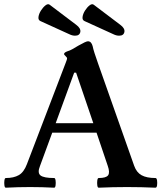

<svg xmlns="http://www.w3.org/2000/svg" viewBox="-22 -870 757 893"><path d="M5 3Q0 3 -1.5 -8Q-3 -19 -1.5 -30.5Q0 -42 5 -42Q42 -42 65.5 -55.5Q89 -69 103 -106L284 -579Q290 -594 290 -598Q290 -603 283 -609Q276 -615 276 -619Q276 -626 293 -632Q301 -634 314 -641Q327 -648 343 -658Q378 -678 387 -678Q403 -678 409 -655Q411 -644 417.5 -623.5Q424 -603 434 -575L602 -99Q613 -68 636.5 -55Q660 -42 701 -42Q707 -42 708.5 -30.5Q710 -19 708.5 -8Q707 3 701 3Q635 0 569 0Q503 0 437 3Q432 3 430.5 -8Q429 -19 430.5 -30.5Q432 -42 437 -42Q472 -42 481 -55Q490 -68 479 -99L427 -253H221L164 -98Q151 -66 166.5 -54Q182 -42 230 -42Q235 -42 236.5 -30.5Q238 -19 236.5 -8Q235 3 230 3Q173 0 118 0Q62 0 5 3ZM237 -297H412L332 -532H323ZM327 -704Q314 -704 300 -711L166 -772Q155 -777 157 -791.5Q159 -806 168.5 -821Q178 -836 189.5 -845Q201 -854 209 -848L332 -755Q355 -738 351.5 -721Q348 -704 327 -704ZM532 -704Q519 -704 505 -711L371 -772Q360 -777 362 -791.5Q364 -806 373.5 -821Q383 -836 394.5 -845Q406 -854 414 -848L537 -755Q560 -738 556.5 -721Q553 -704 532 -704Z"/></svg>

Font: Junicode
Style: Bold
Weight: 700
Designer: Peter S. Baker
Version: Version 2.100; ttfautohint (v1.8.4)